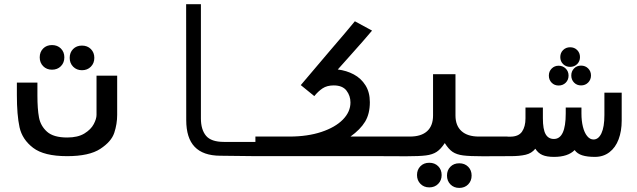

<svg xmlns="http://www.w3.org/2000/svg" viewBox="-20 -745 3040 916"><path d="M60.5 -291V-351H158.5V-289.5Q158.5 -225 166 -184.8Q173.5 -144.5 204.2 -116.8Q235 -89 300.5 -89Q351.5 -89 382.8 -108.2Q414 -127.5 427.2 -152.8Q440.5 -178 440.5 -197V-384H539V-197Q539 -153.5 525.2 -111.5Q511.5 -69.5 458.5 -34.8Q405.5 0 300 0Q190 0 138 -39.8Q86 -79.5 73.2 -138Q60.5 -196.5 60.5 -291ZM169.5 -471.5Q169.5 -497 185.8 -513.5Q202 -530 228 -530Q254 -530 270.5 -513.5Q287 -497 287 -471.5Q287 -446 270.5 -429.2Q254 -412.5 228 -412.5Q202.5 -412.5 186 -429.2Q169.5 -446 169.5 -471.5ZM312.5 -469Q312.5 -494.5 328.8 -511Q345 -527.5 371 -527.5Q397 -527.5 413.5 -511Q430 -494.5 430 -469Q430 -443.5 413.5 -426.8Q397 -410 371 -410Q345.5 -410 329 -426.8Q312.5 -443.5 312.5 -469Z M868.5 -172 868 -725H938.5V-180Q938.5 -126.5 963 -97.2Q987.5 -68 1048 -68H1201.5V0L1030.5 -2Q949 -2.5 908.8 -44.5Q868.5 -86.5 868.5 -172Z M1198.5 -93.5H1360.5Q1447 -93.5 1513.2 -115.5Q1579.5 -137.5 1615.8 -174.5Q1652 -211.5 1652 -256Q1652 -288 1633 -312.8Q1614 -337.5 1572 -337.5Q1540 -337.5 1519 -323.5Q1498 -309.5 1479.5 -286.5L1415 -339Q1445.5 -375.5 1551.5 -500Q1639 -601.5 1673 -643.5L1755 -599Q1719.5 -556.5 1650 -479L1591.5 -413.5Q1633 -408.5 1667.8 -390Q1702.5 -371.5 1723.5 -338.2Q1744.5 -305 1744.5 -257.5Q1744.5 -202 1721.8 -164.5Q1699 -127 1652 -93.5H1801.5V0H1198.5Z M1969.5 90Q1969.5 64.5 1985.8 48Q2002 31.5 2028 31.5Q2054 31.5 2070.5 48Q2087 64.5 2087 90Q2087 115.5 2070.5 132.2Q2054 149 2028 149Q2002.5 149 1986 132.2Q1969.5 115.5 1969.5 90ZM2112.5 92.5Q2112.5 67 2128.8 50.5Q2145 34 2171 34Q2197 34 2213.5 50.5Q2230 67 2230 92.5Q2230 118 2213.5 134.8Q2197 151.5 2171 151.5Q2145.5 151.5 2129 134.8Q2112.5 118 2112.5 92.5ZM2046 -194V-391H2153V-194Q2153 -145.5 2181.8 -119.5Q2210.5 -93.5 2264.5 -93.5H2401.5V0L2283.5 0.5Q2220.5 0.5 2189.5 -3.5Q2158.5 -7.5 2139.2 -20.5Q2120 -33.5 2102 -62.5Q2083 -33.5 2063.2 -20.5Q2043.5 -7.5 2012.2 -3.5Q1981 0.5 1918 0.5L1798.5 0V-93.5H1935.5Q1989.5 -93.5 2017.8 -119.2Q2046 -145 2046 -194Z M2534 -35.5Q2516.5 -13.5 2487.8 -6.8Q2459 0 2416 0H2398.5V-93H2414Q2454 -93 2470.5 -117Q2487 -141 2487 -180V-232H2570V-181Q2570 -128 2583 -105Q2596 -82 2622.5 -82Q2679 -82 2679 -203.5V-232H2754V-203.5Q2754 -168.5 2761 -140.2Q2768 -112 2781.2 -95.8Q2794.5 -79.5 2811.5 -79.5Q2835.5 -79.5 2849.5 -109.5Q2863.5 -139.5 2863.5 -196V-303H2946V-169.5Q2946 -119.5 2931.2 -80.2Q2916.5 -41 2887.5 -18.8Q2858.5 3.5 2818 3.5Q2781.5 3.5 2757.8 -4Q2734 -11.5 2721.5 -29Q2689.5 3.5 2623 3.5Q2588.5 3.5 2567.8 -5.5Q2547 -14.5 2534 -35.5ZM2653 -472.5Q2653 -493 2666.5 -506.2Q2680 -519.5 2700 -519.5Q2720.5 -519.5 2733.8 -506Q2747 -492.5 2747 -472.5Q2747 -452.5 2733.5 -439.2Q2720 -426 2700 -426Q2680 -426 2666.5 -439.2Q2653 -452.5 2653 -472.5ZM2598.5 -384.5Q2598.5 -404.5 2612 -418Q2625.5 -431.5 2645 -431.5Q2665 -431.5 2678.8 -418Q2692.5 -404.5 2692.5 -384.5Q2692.5 -364 2679 -350.5Q2665.5 -337 2645 -337Q2625 -337 2611.8 -350.5Q2598.5 -364 2598.5 -384.5ZM2705.5 -385Q2705.5 -405 2718.8 -418.5Q2732 -432 2752 -432Q2772.5 -432 2786 -418.5Q2799.5 -405 2799.5 -385Q2799.5 -365 2786 -351.2Q2772.5 -337.5 2752 -337.5Q2732 -337.5 2718.8 -351Q2705.5 -364.5 2705.5 -385Z"/></svg>

Font: JuliaMono SemiBold
Style: Regular
Weight: 600
Monospace: yes
Designer: cormullion
Foundry: corm
Version: Version 0.055; ttfautohint (v1.8.4)